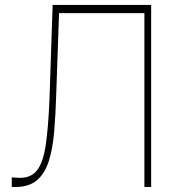

<svg xmlns="http://www.w3.org/2000/svg" viewBox="-20 -747 736 767"><path d="M27 0V-38.4L49.7 -36.9Q100.5 -33.4 126.2 -64.6Q152 -95.9 162.5 -166Q172.9 -236.2 177.6 -349.4L190.3 -727.3H583.8V0H556.8V-694.6H215.9L204.5 -367.9Q202.1 -288 196.4 -220.7Q190.7 -153.4 175.1 -103.9Q159.4 -54.3 127.8 -27.2Q96.2 0 41.2 0Z"/></svg>

Font: Inter Thin BETA
Style: Regular
Weight: 100
Designer: Rasmus Andersson
Foundry: rsms
Version: Version 3.011;git-f93a4a705